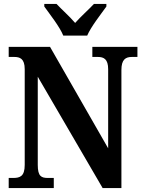

<svg xmlns="http://www.w3.org/2000/svg" viewBox="-20 -951 728 971"><path d="M300 -771H421C440 -816 491 -880 518 -918V-931H455C431 -905 387 -866 360 -835C334 -866 290 -905 266 -931H204V-918C231 -880 282 -816 300 -771ZM24 0H252V-51H223C189 -51 171 -59 171 -117V-563L499 0H594V-597C594 -650 615 -663 647 -663H675V-714H447V-663H475C505 -663 527 -652 527 -601V-201L233 -714H24V-663H52C80 -663 105 -655 105 -601V-117C105 -59 81 -51 46 -51H24Z"/></svg>

Font: Noto Serif Georgian Condensed Bold
Style: Regular
Weight: 700
Width: 3
Designer: Monotype Design Team, Akaki Razmadze
Foundry: Google LLC
Version: Version 2.003